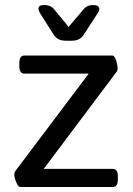

<svg xmlns="http://www.w3.org/2000/svg" viewBox="-20 -744 529 764"><path d="M449 -42V-30Q449 0 429 0H59Q53 0 45 -18Q37 -36 37 -51Q37 -58 40 -62L333 -451H77Q57 -451 57 -481V-493Q57 -523 77 -523H428Q435 -523 441.5 -504.5Q448 -486 448 -471Q448 -465 446 -461L154 -72H429Q449 -72 449 -42ZM375 -709Q375 -701 369 -692L312 -604Q297 -582 266 -582H241Q210 -582 195 -604L139 -692Q133 -702 133 -710Q133 -724 156 -724Q178 -724 192 -711L253 -637L316 -711Q330 -724 349 -724Q375 -724 375 -709Z"/></svg>

Font: mmAsap
Style: Regular
Weight: 400
Designer: Pablo Cosgaya
Foundry: Omnibus-Type
Version: Version 1.001